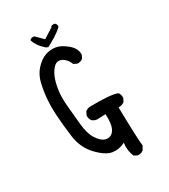

<svg xmlns="http://www.w3.org/2000/svg" viewBox="-202 -916 903 1024"><g transform="rotate(-30 250.0 -403.5)"><path d="M336.9 11.7 317.4 2Q299.8 -35.2 305.7 -84Q268.6 -64.5 229 -70.3Q189.5 -76.2 140.6 -127.4Q91.8 -178.7 82 -254.9Q72.3 -331.1 68.8 -386.2Q65.4 -441.4 68.8 -487.8Q72.3 -534.2 83 -580.6Q93.8 -627 123 -658.2Q152.3 -689.5 182.6 -700.2Q212.9 -710.9 244.6 -706.1Q276.4 -701.2 312.5 -670.9Q348.6 -640.6 346.7 -602.5L336.9 -583Q323.2 -571.3 301.8 -573.2L282.2 -583Q274.4 -604.5 258.3 -619.6Q242.2 -634.8 223.6 -635.7Q205.1 -636.7 187.5 -615.7Q169.9 -594.7 159.2 -564.5Q148.4 -534.2 143.6 -494.1Q138.7 -454.1 143.6 -402.3Q148.4 -350.6 154.3 -288.1Q160.2 -225.6 181.6 -192.4Q203.1 -159.2 223.6 -150.9Q244.1 -142.6 262.2 -150.9Q280.3 -159.2 290 -183.6Q299.8 -208 297.9 -264.6L244.1 -262.7Q228.5 -264.6 216.8 -274.4Q205.1 -288.1 207 -309.6L216.8 -329.1Q228.5 -338.9 244.1 -340.8Q376 -342.8 413.1 -327.1Q424.8 -313.5 422.9 -292L413.1 -272.5Q397.5 -260.7 376 -260.7Q379.9 -60.5 385.7 -21.5L372.1 2Q358.4 13.7 336.9 11.7ZM212.9 -726.6 199.2 -732.4 193.4 -738.3Q160.2 -767.6 148.4 -804.7L152.3 -810.5Q162.1 -816.4 175.8 -814.5L218.8 -771.5L280.3 -810.5V-814.5Q290 -820.3 303.7 -818.4Q317.4 -808.6 313.5 -793Q290 -771.5 264.2 -755.9Q238.3 -740.2 212.9 -726.6Z"/></g></svg>

Font: JasonHandwriting2
Style: Regular
Weight: 400
Version: Version 1.05.10